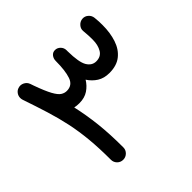

<svg xmlns="http://www.w3.org/2000/svg" viewBox="-169 -797 1009 1009"><g transform="rotate(-45 335.5 -292.0)"><path d="M200.2 45.9Q181.2 45.9 167.7 32.5Q154.3 19 154.3 0Q154.3 -86.9 147.7 -155.5Q141.1 -224.1 128.2 -285.2Q115.2 -346.2 95.5 -410.2Q75.7 -474.1 49.3 -551.3Q46.9 -559.1 46.9 -566.9Q46.9 -581.1 55.4 -593.3Q64 -605.5 77.6 -609.9Q95.7 -616.2 113 -607.7Q130.4 -599.1 136.7 -581.1Q140.1 -571.3 143.1 -562.5Q165.5 -500 182.4 -469.5Q199.2 -439 214.4 -429.2Q229.5 -419.4 246.6 -419.4Q288.6 -419.4 302.5 -460.2Q316.4 -501 316.4 -571.3V-571.8Q316.4 -589.8 326.7 -602.8Q336.9 -615.7 354 -615.7Q371.1 -615.7 383.8 -602.8Q396.5 -589.8 396.5 -571.8V-571.3Q396.5 -566.9 396.5 -563.5Q397.5 -481 416 -450.4Q434.6 -419.9 465.8 -419.9Q501 -419.9 517.1 -447Q533.2 -474.1 533.2 -514.2Q533.2 -530.3 532.5 -544.9Q531.7 -559.6 529.8 -580.6Q527.8 -599.1 540.8 -613.8Q553.7 -628.4 572.3 -629.9Q590.8 -631.3 605 -618.9Q619.1 -606.4 621.1 -587.9Q623 -569.8 623.5 -557.9Q624 -545.9 624 -531.2Q624 -473.6 608.6 -427.5Q593.3 -381.3 559.8 -354.5Q526.4 -327.6 471.7 -327.6Q432.1 -327.6 404.3 -345.2Q376.5 -362.8 357.9 -391.6Q340.8 -363.3 313.7 -345.2Q286.6 -327.1 247.6 -327.1Q228.5 -327.1 212.4 -330.6Q229 -257.3 237.8 -178.5Q246.6 -99.6 246.6 0Q246.6 19 232.9 32.5Q219.2 45.9 200.2 45.9Z"/></g></svg>

Font: Mikhak Medium
Style: Regular
Weight: 500
Designer: Amin Abedi
Version: Version 3.3